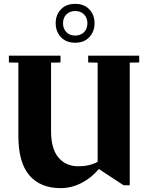

<svg xmlns="http://www.w3.org/2000/svg" viewBox="-20 -958 766 993"><path d="M700 -670V-635L651 -634V0H619L491 -84Q454 -39 402 -12Q350 15 293 15Q189 15 132 -51Q75 -117 75 -256V-634L26 -635V-670H293V-635L244 -634V-281Q244 -189 282 -143.5Q320 -98 386 -98Q442 -98 485 -121V-634L436 -635V-670ZM268 -838Q268 -881 295 -909.5Q322 -938 369 -938Q415 -938 442 -909.5Q469 -881 469 -838Q469 -795 442 -766Q415 -737 369 -737Q322 -737 295 -766Q268 -795 268 -838ZM432 -838Q432 -866 414.5 -883.5Q397 -901 369 -901Q341 -901 323.5 -883.5Q306 -866 306 -838Q306 -809 323.5 -791.5Q341 -774 369 -774Q397 -774 414.5 -791.5Q432 -809 432 -838Z"/></svg>

Font: Rakkas
Style: Regular
Weight: 400
Designer: Zeynep Akay
Foundry: Zeynep Akay
Version: Version 2.000